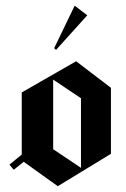

<svg xmlns="http://www.w3.org/2000/svg" viewBox="-20 -642 433 662"><path d="M173.3 -470 166.7 -475.8 237.5 -622.5 280.8 -589.2ZM27.5 -56.7 12.5 -74.2 55 -109.2V-323.3L242.5 -430.8L362.5 -339.2V-111.7L179.2 0L61.7 -84.2ZM259.2 -63.3V-303.3L163.3 -367.5V-127.5Z"/></svg>

Font: Manufacturing Consent
Style: Regular
Weight: 400
Version: Version 3.000; ttfautohint (v1.8.4.7-5d5b)